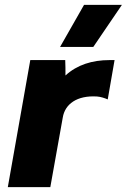

<svg xmlns="http://www.w3.org/2000/svg" viewBox="-20 -766 519 786"><path d="M12 0H186L237 -285C246 -340 295 -376 377 -371C392 -370 410 -364 421 -359L449 -520H428C358 -520 296 -501 248 -457C248 -479 248 -501 247 -520H104ZM362 -574 479 -746H324L226 -574Z"/></svg>

Font: Fixel Display ExtraBold
Style: Italic
Weight: 800
Italic angle: -10°
Designer: AlfaBravo + MacPaw
Foundry: Kyrylo Tkachov, Marchela Mozhyna, Serhii Makarenko, Maria Weinstein, Zakhar Kryvoshyya
Version: Version 1.210;Glyphs 3.2 (3217)